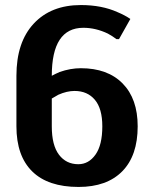

<svg xmlns="http://www.w3.org/2000/svg" viewBox="-20 -730 600 760"><path d="M291 10Q170 10 107.5 -51.5Q45 -113 45 -230V-430Q45 -563 113.5 -636.5Q182 -710 300 -710Q383 -710 445 -682Q474 -670 496 -655L451 -575H441Q427 -586 407 -597Q359 -620 310 -620Q185 -620 185 -430Q200 -438 216 -445Q259 -460 300 -460Q406 -460 465.5 -399.5Q525 -339 525 -230Q525 -114 464 -52Q403 10 291 10ZM290 -80Q331 -80 358 -118Q385 -156 385 -230Q385 -300 355.5 -335Q326 -370 275 -370Q245 -370 211 -355L185 -340V-230Q185 -155 213.5 -117.5Q242 -80 290 -80Z"/></svg>

Font: Scada
Style: Bold
Weight: 700
Designer: Jovanny Lemonad
Foundry: Jovanny Lemonad
Version: Version 4.100;PS 004.100;hotconv 1.0.88;makeotf.lib2.5.64775